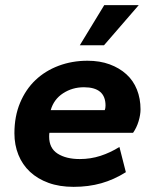

<svg xmlns="http://www.w3.org/2000/svg" viewBox="-20 -716 600 746"><path d="M266 10Q211 10 168.5 -5.5Q126 -21 96.5 -48.5Q67 -76 51.5 -114.5Q36 -153 36 -198Q36 -264 58 -316.5Q80 -369 118 -405Q156 -441 208 -460.5Q260 -480 320 -480Q368 -480 406 -466Q444 -452 471 -427.5Q498 -403 512 -368Q526 -333 526 -291Q526 -270 518.5 -245Q511 -220 497 -200H172Q171 -195 171 -185Q171 -140 204 -119Q237 -98 290 -98Q332 -98 370.5 -110.5Q409 -123 444 -145L469 -47Q423 -18 373.5 -4Q324 10 266 10ZM306 -377Q261 -377 225 -353.5Q189 -330 177 -288H387Q390 -295 390 -306Q390 -377 306 -377ZM290 -540 385 -696H519L384 -540Z"/></svg>

Font: Celebes
Style: Bold Italic
Weight: 700
Italic angle: -10°
Designer: Anugrah Pasau
Foundry: Lafontype
Version: Version 1.000; ttfautohint (v1.8.4)